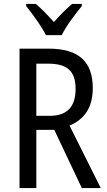

<svg xmlns="http://www.w3.org/2000/svg" viewBox="-20 -963 549 983"><path d="M215 -783H296C318 -829 366 -892 399 -932V-943H349C314 -912 290 -889 256 -850C225 -885 191 -920 163 -943H114V-932C149 -888 193 -828 215 -783ZM228 -714H80V0H166V-298H258L399 0H496L336 -320C412 -352 455 -412 455 -512C455 -647 384 -714 228 -714ZM227 -637C323 -637 367 -600 367 -508C367 -416 323 -370 235 -370H166V-637Z"/></svg>

Font: Noto Sans Georgian Condensed
Style: Regular
Weight: 400
Width: 3
Designer: Monotype Design Team, Akaki Razmadze
Foundry: Google LLC
Version: Version 2.005